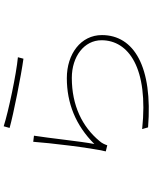

<svg xmlns="http://www.w3.org/2000/svg" viewBox="87 -890 826 1040"><g transform="rotate(-90 500.0 -370.0)"><path d="M336 -763 327 -731C402 -710 613 -668 702 -656L710 -686C621 -694 413 -738 336 -763ZM285 -599 252 -603C246 -518 220 -294 200 -210L233 -202C237 -214 244 -231 256 -244C333 -337 448 -394 598 -394C714 -394 802 -327 802 -233C802 -87 652 22 321 -13L330 19C658 45 830 -57 830 -231C830 -345 728 -421 597 -421C462 -421 342 -374 240 -272C254 -343 272 -519 285 -599Z"/></g></svg>

Font: Harano Aji Gothic TW ExtraLight
Style: Regular
Weight: 250
Foundry: Masamichi Hosoda
Version: HaranoAjiGothicTW-ExtraLight version 20230610;ttx 4.39.4